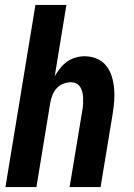

<svg xmlns="http://www.w3.org/2000/svg" viewBox="-20 -755 540 775"><path d="M2 0 123 -735H248L201 -448Q211 -464 223 -479.5Q235 -495 250.5 -506Q266 -517 284.5 -522.5Q303 -528 321 -528Q347 -528 370 -518.5Q393 -509 408 -490.5Q423 -472 430.5 -448.5Q438 -425 440.5 -399.5Q443 -374 441 -348Q439 -322 435 -297L386 0H261L313 -314Q315 -325 315.5 -337Q316 -349 315.5 -360.5Q315 -372 312.5 -383Q310 -394 304 -403.5Q298 -413 288 -418Q278 -423 266 -423Q251 -423 235.5 -417Q220 -411 209 -399Q198 -387 192 -372Q186 -357 183 -341L127 0Z"/></svg>

Font: Iosevka Extrabold
Style: Italic
Weight: 800
Italic angle: -9°
Monospace: yes
Designer: Belleve Invis
Foundry: Belleve Invis
Version: Version 32.5.0; ttfautohint (v1.8.4)